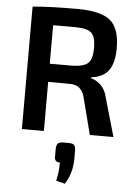

<svg xmlns="http://www.w3.org/2000/svg" viewBox="-63 -746 756 1078"><g transform="rotate(5 314.5 -207.0)"><path d="M593 0H460L405 -214Q386 -276 325 -276L201 -277V0H77V-690Q166 -699 328 -699Q459 -699 513.5 -655.5Q568 -612 568 -497Q568 -417 538 -374.5Q508 -332 439 -323V-318Q469 -311 495 -286Q521 -261 531 -216ZM201 -379H325Q392 -380 416.5 -403Q441 -426 441 -489Q441 -552 416.5 -574Q392 -596 325 -596H201ZM316 55H346Q368 55 376 63Q384 71 385 91V144Q384 222 344 285L294 272Q306 227 306 169Q274 169 276 137V91Q277 71 286 63Q295 55 316 55Z"/></g></svg>

Font: Exo 2.0 Semi Bold
Style: Regular
Weight: 600
Designer: Natanael Gama
Version: Version 1.001;PS 001.001;hotconv 1.0.70;makeotf.lib2.5.58329